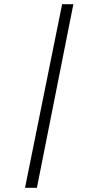

<svg xmlns="http://www.w3.org/2000/svg" viewBox="-20 -780 472 921"><path d="M100 121 278 -760H332L157 121Z"/></svg>

Font: Noto Serif Devanagari ExtraCondensed SemiBold
Style: Regular
Weight: 600
Width: 2
Designer: Universal Thirst, Indian Type Foundry and the Monotype Design Team
Foundry: Monotype Imaging Inc.
Version: Version 2.004; ttfautohint (v1.8.4.7-5d5b)